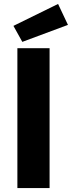

<svg xmlns="http://www.w3.org/2000/svg" viewBox="-20 -952 364 972"><path d="M274 -932 324 -826 93 -740 48 -821ZM231 -708V0H68V-708Z"/></svg>

Font: Magra
Style: Bold
Weight: 600
Designer: Viviana Monsalve
Foundry: Viviana Monsalve
Version: Version 1.001